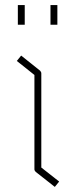

<svg xmlns="http://www.w3.org/2000/svg" viewBox="-20 -777 307 753"><path d="M142 -489V-120L212 -65L195 -44L120 -103Q115 -108 115 -113V-483L46 -538L63 -559L137 -500Q142 -495 142 -489ZM50 -680V-757H77V-680ZM178 -680V-757H205V-680Z"/></svg>

Font: Envoyer
Style: Regular
Weight: 400
Version: Version 0.1